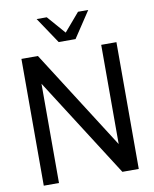

<svg xmlns="http://www.w3.org/2000/svg" viewBox="-96 -971 837 1044"><g transform="rotate(-10 322.0 -449.5)"><path d="M60 0V-700H151L500.5 -152V-700H584.5V0H494L144 -548V0ZM275.5 -755 179 -899H235L322 -799L407.5 -899H464L368.5 -755Z"/></g></svg>

Font: Urbanist Medium
Style: Regular
Weight: 500
Designer: Corey Hu
Foundry: Corey Hu
Version: Version 1.321; ttfautohint (v1.8.4.7-5d5b)